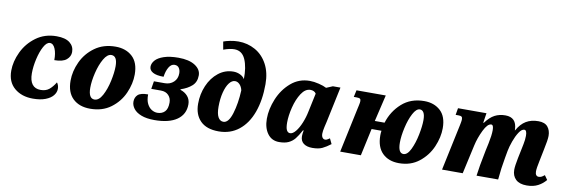

<svg xmlns="http://www.w3.org/2000/svg" viewBox="-55 -1194 4797 1628"><g transform="rotate(10 2343.0 -380.0)"><path d="M38 -192Q38 -271 77 -353.5Q116 -436 191 -491Q266 -546 367 -546Q443 -546 481 -516Q519 -486 519 -437Q519 -398 486.5 -370.5Q454 -343 382 -343Q383 -401 366.5 -440.5Q350 -480 321 -480Q293 -480 268.5 -435Q244 -390 229 -324Q214 -258 214 -200Q214 -138 238.5 -106Q263 -74 311 -74Q356 -74 384.5 -97.5Q413 -121 437 -161Q444 -153 449 -139Q454 -125 454 -108Q454 -78 432.5 -51Q411 -24 367 -7Q323 10 259 10Q162 10 100 -42.5Q38 -95 38 -192Z M548 -196Q548 -277 585.5 -358Q623 -439 697 -492.5Q771 -546 875 -546Q964 -546 1019.5 -495Q1075 -444 1075 -341Q1075 -262 1039 -180.5Q1003 -99 930 -44.5Q857 10 752 10Q658 10 603 -42.5Q548 -95 548 -196ZM903 -382Q903 -470 852 -470Q817 -470 787.5 -419Q758 -368 740.5 -295.5Q723 -223 723 -166Q723 -73 775 -73Q813 -73 842 -126.5Q871 -180 887 -254Q903 -328 903 -382Z M1104 -113Q1104 -150 1128 -172.5Q1152 -195 1216 -195Q1215 -146 1231 -114.5Q1247 -83 1271 -69Q1295 -55 1319 -55Q1359 -55 1383 -79.5Q1407 -104 1407 -158Q1407 -196 1383 -221Q1359 -246 1318 -246H1234L1245 -313H1338Q1384 -313 1414.5 -341.5Q1445 -370 1445 -416Q1445 -444 1432.5 -462.5Q1420 -481 1394 -481Q1365 -481 1345.5 -448.5Q1326 -416 1319 -365Q1257 -365 1226 -382.5Q1195 -400 1195 -430Q1195 -459 1218 -485.5Q1241 -512 1291 -529Q1341 -546 1416 -546Q1508 -546 1559.5 -512.5Q1611 -479 1611 -428Q1611 -371 1574.5 -338Q1538 -305 1480 -286L1479 -281Q1518 -269 1542.5 -240.5Q1567 -212 1567 -171Q1567 -85 1499 -37.5Q1431 10 1305 10Q1237 10 1192 -7.5Q1147 -25 1125.5 -53.5Q1104 -82 1104 -113Z M1647 -191Q1647 -274 1678.5 -347.5Q1710 -421 1767 -466Q1824 -511 1896 -511Q1927 -511 1954.5 -497.5Q1982 -484 1993 -463Q1995 -566 1966 -632.5Q1937 -699 1870 -699Q1831 -699 1777 -679L1765 -747Q1784 -755 1821 -762.5Q1858 -770 1893 -770Q1972 -770 2038 -733Q2104 -696 2142.5 -624.5Q2181 -553 2181 -453Q2181 -315 2143 -210.5Q2105 -106 2032 -48Q1959 10 1858 10Q1754 10 1700.5 -44Q1647 -98 1647 -191ZM1988 -366Q1981 -397 1963 -415.5Q1945 -434 1923 -434Q1896 -434 1873 -404Q1850 -374 1836 -319.5Q1822 -265 1822 -196Q1822 -136 1838.5 -106.5Q1855 -77 1884 -77Q1929 -77 1956 -165Q1983 -253 1988 -366Z M2243 -167Q2243 -250 2279.5 -338.5Q2316 -427 2385 -486.5Q2454 -546 2547 -546Q2583 -546 2625.5 -535.5Q2668 -525 2692 -512L2747 -535H2812L2747 -228Q2745 -221 2736.5 -183Q2728 -145 2728 -124Q2728 -102 2737 -90Q2746 -78 2760 -78Q2768 -78 2775.5 -81.5Q2783 -85 2788.5 -89Q2794 -93 2799 -96L2821 -50Q2783 -21 2750.5 -5.5Q2718 10 2665 10Q2617 10 2589.5 -11Q2562 -32 2562 -73Q2562 -92 2568 -123H2562Q2535 -73 2513.5 -46.5Q2492 -20 2460.5 -5Q2429 10 2379 10Q2315 10 2279 -39.5Q2243 -89 2243 -167ZM2580 -288 2614 -448Q2607 -460 2594 -466Q2581 -472 2566 -472Q2521 -472 2487.5 -420.5Q2454 -369 2436 -296.5Q2418 -224 2418 -166Q2418 -119 2428.5 -99.5Q2439 -80 2458 -80Q2481 -80 2505.5 -110Q2530 -140 2550 -188.5Q2570 -237 2580 -288Z M3215 -195Q3215 -217 3218 -235H3133L3082 0H2904L2985 -381Q2987 -391 2992.5 -415Q2998 -439 2998 -452Q2998 -466 2990.5 -471.5Q2983 -477 2961 -477H2937L2950 -536H3202L3148 -307H3232Q3263 -408 3340 -477Q3417 -546 3533 -546Q3618 -546 3672 -496.5Q3726 -447 3726 -346Q3726 -268 3690.5 -185.5Q3655 -103 3583.5 -46.5Q3512 10 3411 10Q3321 10 3268 -42.5Q3215 -95 3215 -195ZM3553 -386Q3553 -429 3541 -449.5Q3529 -470 3508 -470Q3477 -470 3449.5 -418Q3422 -366 3405.5 -292.5Q3389 -219 3389 -164Q3389 -73 3435 -73Q3469 -73 3496 -128.5Q3523 -184 3538 -259Q3553 -334 3553 -386Z M4384 -105Q4384 -137 4398 -207L4415 -289Q4416 -294 4424 -333.5Q4432 -373 4432 -405Q4432 -454 4410 -454Q4387 -454 4364.5 -419.5Q4342 -385 4325 -337.5Q4308 -290 4301 -253L4290 -192Q4273 -101 4264 0H4078Q4087 -75 4117 -223L4131 -288Q4146 -359 4146 -404Q4146 -449 4126 -449Q4094 -449 4061.5 -382.5Q4029 -316 4014 -248L3959 0H3781L3865 -396Q3866 -402 3869.5 -419.5Q3873 -437 3873 -450Q3873 -465 3865.5 -471Q3858 -477 3838 -477H3814L3824 -536H4069L4056 -452H4061Q4099 -504 4139.5 -525Q4180 -546 4231 -546Q4327 -546 4331 -443V-435H4333Q4365 -493 4409.5 -519.5Q4454 -546 4515 -546Q4571 -546 4596 -515.5Q4621 -485 4621 -438Q4621 -403 4602 -315L4582 -216Q4568 -151 4568 -123Q4568 -103 4576 -92.5Q4584 -82 4598 -82Q4611 -82 4621.5 -87Q4632 -92 4648 -105L4674 -68Q4648 -35 4607.5 -13.5Q4567 8 4510 8Q4448 8 4416 -22.5Q4384 -53 4384 -105Z"/></g></svg>

Font: Noto Serif NarrowBlack
Style: Italic
Weight: 900
Width: 4
Italic angle: -12°
Designer: Monotype Design Team
Foundry: Monotype Imaging Inc.
Version: Version 1.001